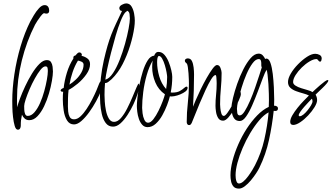

<svg xmlns="http://www.w3.org/2000/svg" viewBox="-20 -731 1949 1128"><path d="M85 31Q73 31 66.5 9Q60 -13 56.5 -43.5Q53 -74 52.5 -101Q52 -128 52 -138Q52 -211 64.5 -294.5Q77 -378 101 -459Q125 -540 158 -605Q165 -618 178.5 -641Q192 -664 209 -682.5Q226 -701 242 -701Q256 -701 262.5 -691.5Q269 -682 269 -669Q269 -651 253 -651Q246 -651 238 -654Q230 -650 219.5 -636.5Q209 -623 200 -609Q191 -595 186 -586Q136 -488 108 -375Q80 -262 80 -151Q80 -139 80 -126.5Q80 -114 81 -101Q85 -119 97.5 -152.5Q110 -186 128 -224.5Q146 -263 167.5 -298Q189 -333 211.5 -355.5Q234 -378 255 -378Q272 -378 279.5 -366.5Q287 -355 289 -339Q291 -323 291 -311Q291 -291 285 -256Q279 -221 267.5 -181.5Q256 -142 239 -106.5Q222 -71 200 -48Q178 -25 152 -25Q136 -25 125.5 -34Q115 -43 109 -57Q105 -38 103.5 -24.5Q102 -11 102 9Q102 16 98 23.5Q94 31 85 31ZM143 -50Q164 -50 182.5 -71.5Q201 -93 215.5 -126Q230 -159 240 -195.5Q250 -232 255.5 -263.5Q261 -295 261 -312V-316Q261 -325 259 -333Q257 -341 247 -341Q234 -341 218 -321Q202 -301 185 -270.5Q168 -240 154 -207.5Q140 -175 131 -147.5Q122 -120 122 -108Q122 -101 122.5 -87Q123 -73 127.5 -61.5Q132 -50 143 -50Z M415 0Q388 0 373.5 -24Q359 -48 354 -82.5Q349 -117 349 -147Q349 -161 349.5 -172.5Q350 -184 351 -192H348Q336 -192 336 -201Q338 -206 343.5 -209.5Q349 -213 354 -214Q359 -258 373 -304Q387 -350 411 -387V-393Q411 -403 423 -405Q428 -410 433.5 -416.5Q439 -423 446 -423Q454 -423 458.5 -416.5Q463 -410 459 -403Q478 -399 493.5 -387.5Q509 -376 509 -354Q509 -325 487.5 -294.5Q466 -264 436.5 -239.5Q407 -215 383 -203Q380 -179 379.5 -154.5Q379 -130 379 -106Q379 -94 380.5 -76Q382 -58 389.5 -44Q397 -30 415 -30Q434 -30 452.5 -47Q471 -64 488.5 -90.5Q506 -117 521 -146Q536 -175 547 -201Q558 -227 563 -241Q565 -246 568 -250.5Q571 -255 577 -255Q585 -255 585 -245Q585 -229 574 -199.5Q563 -170 544.5 -136Q526 -102 503.5 -71Q481 -40 458 -20Q435 0 415 0ZM388 -234Q407 -246 426 -264Q445 -282 458 -305Q471 -328 471 -351Q471 -363 459 -368.5Q447 -374 438 -375Q419 -344 406.5 -307Q394 -270 388 -234Z M644 13Q617 13 601 -8.5Q585 -30 578 -61.5Q571 -93 569 -124Q567 -155 567 -173Q567 -274 590 -377Q601 -425 611.5 -461Q622 -497 634 -528Q646 -559 661.5 -592Q677 -625 697 -667H694Q688 -667 684.5 -672.5Q681 -678 681 -683Q681 -695 696 -703Q711 -711 721 -711Q742 -711 753 -692.5Q764 -674 768 -650.5Q772 -627 772 -611Q772 -591 769 -570Q762 -520 744.5 -463Q727 -406 700.5 -354.5Q674 -303 636 -266Q629 -260 618.5 -251.5Q608 -243 597 -243Q594 -209 594 -173Q594 -160 595.5 -134.5Q597 -109 602.5 -81.5Q608 -54 619.5 -34.5Q631 -15 650 -15Q671 -15 690.5 -37.5Q710 -60 727 -93.5Q744 -127 758 -160.5Q772 -194 781.5 -216.5Q791 -239 795 -240Q798 -236 798 -228Q798 -211 789 -182Q780 -153 764.5 -119.5Q749 -86 729 -55.5Q709 -25 687.5 -6Q666 13 644 13ZM599 -263Q622 -269 643.5 -301Q665 -333 683 -379Q701 -425 714.5 -473.5Q728 -522 735.5 -562.5Q743 -603 743 -623Q743 -633 741 -648.5Q739 -664 726 -668Q725 -664 721.5 -662Q718 -660 716 -658Q704 -645 689 -608Q674 -571 659.5 -521Q645 -471 632 -420Q619 -369 610 -326.5Q601 -284 599 -263Z M847 16Q828 16 815.5 2Q803 -12 796 -32.5Q789 -53 786.5 -74Q784 -95 784 -109Q784 -124 787.5 -157.5Q791 -191 799 -232Q807 -273 819 -311.5Q831 -350 847.5 -376Q864 -402 886 -404Q889 -413 895 -419.5Q901 -426 911 -426Q931 -426 946 -409Q961 -392 971 -367Q981 -342 986.5 -318Q992 -294 992 -279Q992 -233 983 -188L991 -187Q1020 -187 1036 -196Q1052 -205 1061 -213.5Q1070 -222 1076 -222Q1082 -222 1082 -215Q1082 -203 1069.5 -193.5Q1057 -184 1039 -176.5Q1021 -169 1004 -166Q987 -163 978 -165Q973 -144 961.5 -113.5Q950 -83 933.5 -53.5Q917 -24 895 -4Q873 16 847 16ZM956 -208Q962 -243 962 -279Q962 -287 958.5 -306.5Q955 -326 948.5 -348Q942 -370 933 -386Q924 -402 914 -402Q909 -402 906.5 -394.5Q904 -387 903.5 -378Q903 -369 903 -366Q903 -326 915.5 -282.5Q928 -239 956 -208ZM850 -10Q865 -10 881 -30.5Q897 -51 911.5 -80.5Q926 -110 936 -137Q946 -164 949 -177Q911 -203 892.5 -247Q874 -291 874 -337Q874 -357 877 -375Q856 -339 842 -290Q828 -241 821.5 -190Q815 -139 815 -97Q815 -87 817.5 -66Q820 -45 828 -27.5Q836 -10 850 -10Z M1091 4Q1084 4 1080.5 -1.5Q1077 -7 1077 -14Q1077 -70 1083.5 -126.5Q1090 -183 1090 -239Q1090 -245 1089.5 -262.5Q1089 -280 1087.5 -300.5Q1086 -321 1083.5 -337.5Q1081 -354 1077 -358Q1073 -361 1069.5 -365Q1066 -369 1066 -375Q1066 -381 1071.5 -384.5Q1077 -388 1083 -388Q1100 -388 1107.5 -372.5Q1115 -357 1117.5 -335Q1120 -313 1120 -293Q1120 -199 1114 -104Q1118 -115 1130 -143Q1142 -171 1159 -206Q1176 -241 1194.5 -273.5Q1213 -306 1229 -327.5Q1245 -349 1255 -349Q1269 -349 1275.5 -331.5Q1282 -314 1282 -303Q1282 -257 1277.5 -211Q1273 -165 1273 -118Q1273 -112 1274.5 -95.5Q1276 -79 1280.5 -64.5Q1285 -50 1295 -50Q1303 -50 1316 -68Q1329 -86 1343 -110.5Q1357 -135 1368 -157Q1379 -179 1383 -188Q1384 -190 1385 -192.5Q1386 -195 1388 -195Q1393 -195 1394 -187.5Q1395 -180 1395 -178Q1395 -168 1384 -143Q1373 -118 1356.5 -90Q1340 -62 1322.5 -42Q1305 -22 1291 -22Q1271 -22 1261.5 -38Q1252 -54 1249 -74.5Q1246 -95 1246 -109Q1246 -142 1249.5 -175Q1253 -208 1253 -241Q1253 -244 1252.5 -256Q1252 -268 1251 -279Q1250 -290 1246 -290Q1236 -290 1220.5 -265Q1205 -240 1187.5 -202Q1170 -164 1153 -123.5Q1136 -83 1123.5 -51Q1111 -19 1106 -8Q1104 -4 1100.5 0Q1097 4 1091 4Z M1384 377Q1362 377 1351.5 364.5Q1341 352 1337.5 334Q1334 316 1334 299Q1334 261 1346 214Q1358 167 1379.5 118Q1401 69 1429.5 25Q1458 -19 1491 -53Q1524 -87 1559 -103L1560 -142Q1560 -153 1559.5 -179.5Q1559 -206 1557 -237Q1555 -268 1552 -292Q1549 -316 1546 -321Q1537 -307 1524 -272Q1511 -237 1495 -194.5Q1479 -152 1461.5 -112Q1444 -72 1425.5 -46Q1407 -20 1389 -20Q1368 -20 1357.5 -33Q1347 -46 1343.5 -64.5Q1340 -83 1340 -99Q1340 -118 1349 -156Q1358 -194 1373.5 -238.5Q1389 -283 1409.5 -323.5Q1430 -364 1453 -390Q1476 -416 1500 -416Q1514 -416 1523.5 -406Q1533 -396 1538 -384Q1540 -387 1545 -387Q1560 -387 1569 -361Q1578 -335 1582.5 -296.5Q1587 -258 1589 -217Q1591 -176 1591 -146Q1591 -134 1590.5 -124.5Q1590 -115 1590 -110H1593Q1600 -110 1606.5 -106Q1613 -102 1613 -94Q1613 -79 1597 -79Q1591 -79 1588 -80Q1579 5 1560.5 90.5Q1542 176 1504 254Q1498 267 1484.5 287.5Q1471 308 1454 328.5Q1437 349 1418.5 363Q1400 377 1384 377ZM1389 -53Q1402 -53 1417.5 -77.5Q1433 -102 1449 -139Q1465 -176 1479 -216.5Q1493 -257 1503.5 -289.5Q1514 -322 1518 -335Q1516 -339 1515.5 -342Q1515 -345 1515 -348Q1515 -352 1515 -360.5Q1515 -369 1512 -376.5Q1509 -384 1500 -384Q1482 -384 1463.5 -359Q1445 -334 1428.5 -296Q1412 -258 1399.5 -216.5Q1387 -175 1379.5 -141Q1372 -107 1372 -92Q1372 -83 1374 -68Q1376 -53 1389 -53ZM1384 347Q1396 347 1410.5 334.5Q1425 322 1438.5 303.5Q1452 285 1462.5 267.5Q1473 250 1478 240Q1515 168 1533 88.5Q1551 9 1558 -71Q1530 -56 1502.5 -23.5Q1475 9 1450 51Q1425 93 1405.5 138.5Q1386 184 1375 225.5Q1364 267 1364 298Q1364 304 1365 315.5Q1366 327 1370.5 337Q1375 347 1384 347Z M1703 3Q1685 3 1685 -15Q1685 -32 1697.5 -53.5Q1710 -75 1728 -97.5Q1746 -120 1764.5 -139Q1783 -158 1795 -170Q1781 -177 1760.5 -182.5Q1740 -188 1719.5 -195.5Q1699 -203 1685.5 -215.5Q1672 -228 1672 -249Q1672 -271 1688.5 -299Q1705 -327 1731 -353.5Q1757 -380 1784 -397.5Q1811 -415 1832 -415Q1845 -415 1857.5 -408.5Q1870 -402 1870 -387Q1870 -383 1868 -376Q1866 -369 1861 -369Q1854 -369 1849.5 -376.5Q1845 -384 1839 -384Q1822 -384 1798.5 -370Q1775 -356 1753 -334.5Q1731 -313 1716.5 -290Q1702 -267 1702 -249Q1702 -237 1716 -228Q1730 -219 1749.5 -213Q1769 -207 1788 -201.5Q1807 -196 1816 -190Q1821 -195 1833 -206Q1845 -217 1860 -230Q1875 -243 1887.5 -252Q1900 -261 1905 -261Q1909 -261 1909 -257Q1909 -252 1899.5 -240.5Q1890 -229 1876.5 -216Q1863 -203 1851 -191.5Q1839 -180 1834 -175Q1843 -160 1843 -143Q1843 -126 1828 -101.5Q1813 -77 1790.5 -53Q1768 -29 1744 -13Q1720 3 1703 3ZM1741 -48Q1750 -48 1762.5 -58Q1775 -68 1787 -83Q1799 -98 1807.5 -112.5Q1816 -127 1816 -136Q1816 -146 1812 -151Q1806 -145 1793.5 -132Q1781 -119 1767.5 -103.5Q1754 -88 1744.5 -74.5Q1735 -61 1735 -54Q1735 -48 1741 -48Z"/></svg>

Font: Licorice
Style: Regular
Weight: 400
Designer: Robert E. Leuschke
Foundry: Robert E. Leuschke
Version: Version 1.010; ttfautohint (v1.8.3)